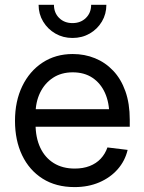

<svg xmlns="http://www.w3.org/2000/svg" viewBox="-20 -762 597 794"><path d="M288.6 11.7Q211.4 11.7 156.2 -23.2Q101.1 -58.1 71.5 -119.9Q42 -181.6 42 -262.2Q42 -343.3 72 -405.5Q102.1 -467.8 156 -503.2Q210 -538.6 280.8 -538.6Q330.1 -538.6 372.8 -521.2Q415.5 -503.9 448 -469.7Q480.5 -435.5 498.5 -384.8Q516.6 -334 516.6 -267.1V-237.8H92.8V-310.5H470.2L432.1 -284.7Q432.1 -337.9 414.1 -377.9Q396 -418 362.3 -440.4Q328.6 -462.9 280.8 -462.9Q233.4 -462.9 199 -440.2Q164.6 -417.5 145.8 -378.7Q127 -339.8 127 -291V-249.5Q127 -192.9 146.5 -151.4Q166 -109.9 202.4 -87.4Q238.8 -64.9 289.1 -64.9Q323.7 -64.9 350.8 -75.4Q377.9 -85.9 396.5 -105.7Q415 -125.5 424.3 -152.3L507.8 -142.1Q497.1 -96.7 466.6 -62Q436 -27.3 390.4 -7.8Q344.7 11.7 288.6 11.7ZM279.8 -605Q240.7 -605 209 -623.3Q177.2 -641.6 158.4 -672.9Q139.6 -704.1 139.6 -742.2H203.1Q203.1 -709 224.6 -687.7Q246.1 -666.5 279.8 -666.5Q313.5 -666.5 335.2 -687.7Q356.9 -709 356.9 -742.2H419.9Q419.9 -704.1 401.4 -672.9Q382.8 -641.6 351.1 -623.3Q319.3 -605 279.8 -605Z"/></svg>

Font: Inter 24pt
Style: Regular
Weight: 400
Designer: Rasmus Andersson
Foundry: rsms
Version: Version 4.001;git-66647c0bb